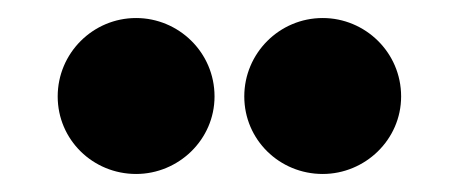

<svg xmlns="http://www.w3.org/2000/svg" viewBox="-20 -968 510 213"><path d="M44 -861C44 -813 83 -775 131 -775C178 -775 218 -813 218 -861C218 -910 178 -948 131 -948C83 -948 44 -909 44 -861ZM251 -861C251 -813 290 -775 338 -775C385 -775 425 -813 425 -861C425 -910 385 -948 338 -948C290 -948 251 -909 251 -861Z"/></svg>

Font: Bluebird
Style: SfBd
Weight: 700
Designer: Jasper
Foundry: Cannot Into Space Fonts
Version: Version 0.98